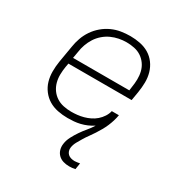

<svg xmlns="http://www.w3.org/2000/svg" viewBox="-175 -655 950 1005"><g transform="rotate(30 300.0 -152.5)"><path d="M386 223Q367 223 350 218Q333 213 320.5 201Q308 189 303 171.5Q298 154 301 135Q304 113 315.5 91Q327 69 341 48.5Q355 28 371 9Q387 -10 400 -31Q383 -20 364.5 -12Q346 -4 327 0.5Q308 5 289.5 6.5Q271 8 252 8Q221 8 191.5 2Q162 -4 138 -18.5Q114 -33 96.5 -56Q79 -79 71 -106.5Q63 -134 63 -164.5Q63 -195 68 -226L85 -326Q89 -353 98.5 -380Q108 -407 124.5 -431.5Q141 -456 164 -475.5Q187 -495 213.5 -507Q240 -519 268 -523.5Q296 -528 324 -528Q324 -528 324 -528Q324 -528 324 -528Q354 -528 383.5 -522Q413 -516 437 -501.5Q461 -487 478 -464Q495 -441 503 -413Q511 -385 510.5 -355Q510 -325 505 -294L496 -241H114L110 -219Q106 -195 105.5 -171Q105 -147 111 -124.5Q117 -102 130 -83.5Q143 -65 162 -52.5Q181 -40 204.5 -35Q228 -30 252 -30Q270 -30 288.5 -32Q307 -34 325.5 -39Q344 -44 361.5 -52.5Q379 -61 394 -74Q409 -87 420 -104Q431 -121 435 -139H478Q475 -121 469.5 -103Q464 -85 456.5 -67.5Q449 -50 439.5 -33.5Q430 -17 419.5 -0.5Q409 16 397.5 31.5Q386 47 376 63.5Q366 80 356.5 97Q347 114 344 132Q342 144 345.5 154.5Q349 165 356.5 172Q364 179 375 182Q386 185 397 185Q405 185 412.5 183.5Q420 182 428 181L422 219Q413 221 404 222Q395 223 386 223ZM460 -279 463 -301Q467 -325 467.5 -349Q468 -373 462.5 -395.5Q457 -418 444 -436.5Q431 -455 412.5 -467.5Q394 -480 370.5 -485Q347 -490 323 -490Q300 -490 277 -485.5Q254 -481 232 -471Q210 -461 191 -444.5Q172 -428 159 -407.5Q146 -387 138 -364.5Q130 -342 127 -319L120 -279Z"/></g></svg>

Font: Iosevka SS04 XLt Ex Obl
Style: Regular
Weight: 200
Width: 7
Italic angle: -9°
Monospace: yes
Designer: Belleve Invis
Foundry: Belleve Invis
Version: Version 19.0.0; ttfautohint (v1.8.4)